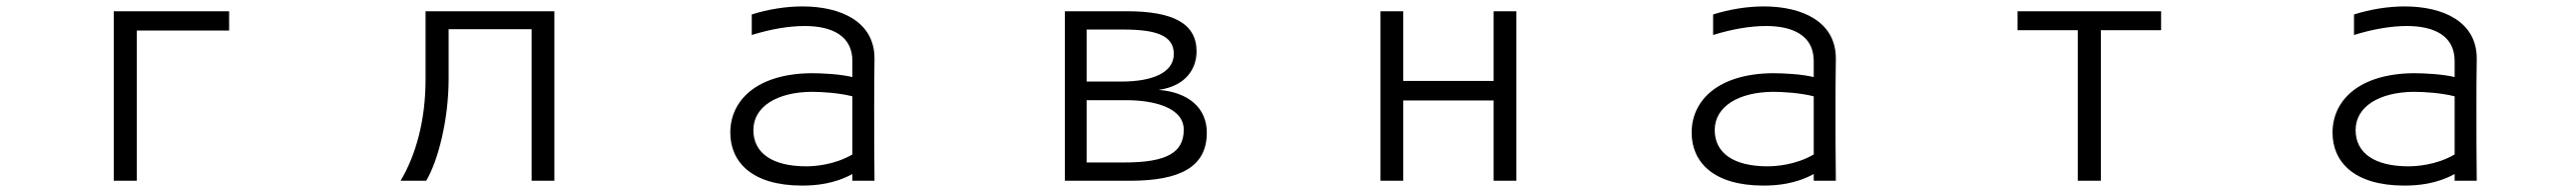

<svg xmlns="http://www.w3.org/2000/svg" viewBox="-20 -533 8040 598"><path d="M407 30V-438H695V-498H335V30Z M1710 30V-498H1308V-285C1308 -159 1278 -50 1230 30H1310C1347 -32 1380 -160 1380 -287V-442H1639V30Z M2709 30C2708 -47 2708 -118 2708 -189C2708 -241 2708 -294 2709 -350V-351C2709 -465 2605 -513 2484 -513C2432 -513 2377 -504 2326 -488V-424C2384 -442 2441 -452 2491 -452C2577 -452 2640 -421 2640 -343V-293C2603 -302 2547 -305 2511 -305C2341 -303 2259 -220 2259 -120C2259 -29 2326 45 2483 45C2526 45 2583 40 2640 9V30ZM2640 -52C2582 -18 2518 -15 2496 -15C2392 -15 2331 -55 2331 -128C2331 -201 2405 -246 2512 -247C2543 -247 2597 -244 2640 -233Z M3506 30C3666 30 3746 -15 3746 -120C3746 -198 3687 -246 3596 -253C3685 -266 3714 -323 3714 -373C3714 -461 3639 -498 3496 -498H3303V30ZM3371 -279V-441H3485C3587 -441 3643 -423 3643 -365C3643 -307 3577 -279 3480 -279ZM3371 -27V-221H3494C3581 -221 3674 -198 3674 -129C3674 -59 3623 -27 3489 -27Z M4712 30V-498H4641V-281H4359V-498H4288V30H4359V-220H4641V30Z M5709 30C5708 -47 5708 -118 5708 -189C5708 -241 5708 -294 5709 -350V-351C5709 -465 5605 -513 5484 -513C5432 -513 5377 -504 5326 -488V-424C5384 -442 5441 -452 5491 -452C5577 -452 5640 -421 5640 -343V-293C5603 -302 5547 -305 5511 -305C5341 -303 5259 -220 5259 -120C5259 -29 5326 45 5483 45C5526 45 5583 40 5640 9V30ZM5640 -52C5582 -18 5518 -15 5496 -15C5392 -15 5331 -55 5331 -128C5331 -201 5405 -246 5512 -247C5543 -247 5597 -244 5640 -233Z M6536 30V-439H6724V-498H6276V-439H6464V30Z M7709 30C7708 -47 7708 -118 7708 -189C7708 -241 7708 -294 7709 -350V-351C7709 -465 7605 -513 7484 -513C7432 -513 7377 -504 7326 -488V-424C7384 -442 7441 -452 7491 -452C7577 -452 7640 -421 7640 -343V-293C7603 -302 7547 -305 7511 -305C7341 -303 7259 -220 7259 -120C7259 -29 7326 45 7483 45C7526 45 7583 40 7640 9V30ZM7640 -52C7582 -18 7518 -15 7496 -15C7392 -15 7331 -55 7331 -128C7331 -201 7405 -246 7512 -247C7543 -247 7597 -244 7640 -233Z"/></svg>

Font: LINE Seed JP_OTF Regular
Style: Regular
Weight: 400
Designer: LY Corporation & Fontrix & Fontworks
Version: Version 1.002